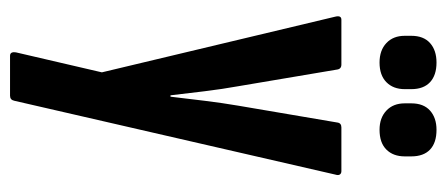

<svg xmlns="http://www.w3.org/2000/svg" viewBox="-280 -446 911 392"><g transform="rotate(90 176.0 -250.5)"><path d="M94.5 185Q85.2 185 87.6 172.1L128.2 -2.5L14.5 -479.1Q11.5 -491.5 20.8 -491.5H112.3Q121.6 -491.5 122.6 -482.1L156.6 -280.6Q162.3 -249.1 166.8 -212.2Q171.3 -175.2 175.1 -142.6H177.9Q181.7 -175.2 186.3 -212.5Q190.9 -249.7 196.3 -281.2L230.6 -482.9Q231.6 -491.5 240.6 -491.5H330Q334.6 -491.5 336.8 -488.3Q338.9 -485.1 336.9 -478.9L186.2 176.4Q184.4 185 175.9 185ZM108.2 -569.4Q83.2 -569.4 68.4 -583.4Q53.6 -597.3 53.6 -620.9V-634.2Q53.6 -659.3 68.4 -672.5Q83.2 -685.7 108.2 -685.7Q134.1 -685.7 148.3 -672.5Q162.5 -659.3 162.5 -634.2V-620.9Q162.5 -597.3 148.3 -583.4Q134.1 -569.4 108.2 -569.4ZM245.5 -569.4Q221.1 -569.4 206.3 -583.4Q191.5 -597.3 191.5 -620.9V-634.2Q191.5 -659.3 206.3 -672.5Q221.1 -685.7 245.5 -685.7Q272 -685.7 285.9 -672.5Q299.8 -659.3 299.8 -634.2V-620.9Q299.8 -597.3 285.9 -583.4Q272 -569.4 245.5 -569.4Z"/></g></svg>

Font: Sofia Sans Extra Condensed
Style: Regular
Weight: 400
Designer: Botio Nikoltchev, Ani Petrova
Foundry: lettersoup
Version: Version 4.101